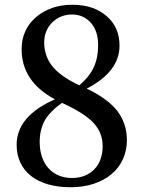

<svg xmlns="http://www.w3.org/2000/svg" viewBox="-20 -773 604 808"><path d="M277 15C418 15 514 -64 514 -183C514 -231 500 -272 473 -307C446 -341 404 -372 345 -400C437 -448 483 -508 483 -581C483 -631 466 -672 431 -703C395 -736 346 -753 285 -753C224 -753 174 -736 133 -702C92 -667 71 -622 71 -566C71 -475 118 -405 211 -355C104 -308 50 -244 50 -164C50 -52 136 15 277 15ZM283 -24C200 -24 147 -83 147 -176C147 -212 155 -243 170 -269C185 -293 208 -317 241 -340C305 -311 350 -282 376 -253C400 -226 412 -195 412 -158C412 -77 362 -24 283 -24ZM314 -414C258 -440 218 -469 195 -501C176 -528 166 -559 166 -594C166 -629 178 -657 201 -680C224 -701 251 -712 283 -712C317 -712 344 -699 365 -674C384 -651 393 -620 393 -583C393 -548 387 -517 375 -491C363 -464 343 -439 314 -414Z"/></svg>

Font: AllPunType SemiBold
Style: Regular
Weight: 600
Version: 1.0